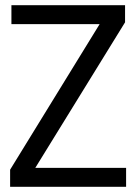

<svg xmlns="http://www.w3.org/2000/svg" viewBox="-20 -720 524 740"><path d="M19 0V-66L364 -627H24V-700H462V-634L116 -73H466V0Z"/></svg>

Font: DM Sans 9pt 36pt
Style: Regular
Weight: 400
Version: Version 4.004;gftools[0.9.30]